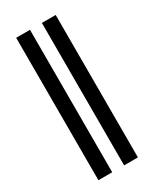

<svg xmlns="http://www.w3.org/2000/svg" viewBox="-189 -798 712 859"><g transform="rotate(-30 167.0 -368.0)"><path d="M123.2 -735.8V0H51.8V-735.8ZM256 -735.8V0H184.7V-735.8Z"/></g></svg>

Font: Inter Extra Light BETA
Style: Regular
Weight: 200
Designer: Rasmus Andersson
Foundry: rsms
Version: Version 3.011;git-f93a4a705